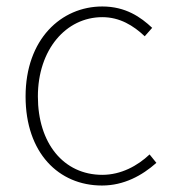

<svg xmlns="http://www.w3.org/2000/svg" viewBox="-20 -560 532 593"><path d="M295 13C363 13 419 -18 463 -57L442 -83C405 -48 354 -20 296 -20C176 -20 97 -118 97 -262C97 -407 184 -507 296 -507C350 -507 392 -481 427 -448L450 -474C415 -507 368 -540 296 -540C169 -540 59 -439 59 -262C59 -88 161 13 295 13Z"/></svg>

Font: Noto Sans CJK HK Thin
Style: Regular
Weight: 100
Designer: Ryoko NISHIZUKA 西塚涼子 (kana, bopomofo & ideographs); Paul D. Hunt (Latin, Greek & Cyrillic); Sandoll Communications 산돌커뮤니
Foundry: Adobe
Version: Version 2.004;hotconv 1.0.118;makeotfexe 2.5.65603